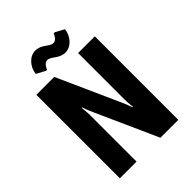

<svg xmlns="http://www.w3.org/2000/svg" viewBox="-249 -1014 1138 1138"><g transform="rotate(-45 320.0 -445.0)"><path d="M225 -700H75V0H215V-390C215 -420 210 -455 210 -455H214C214 -455 226 -420 240 -390L415 0H565V-700H425V-310C425 -280 430 -245 430 -245H426C426 -245 414 -280 400 -310ZM414 -885H405C406 -885 390 -845 365 -845C330 -845 310 -890 255 -890C205 -890 165 -840 160 -790L216 -760H225C224 -760 240 -800 265 -800C300 -800 320 -755 375 -755C425 -755 465 -805 470 -855Z"/></g></svg>

Font: Scada
Style: Bold
Weight: 700
Designer: Jovanny Lemonad
Foundry: Jovanny Lemonad
Version: Version 3.005